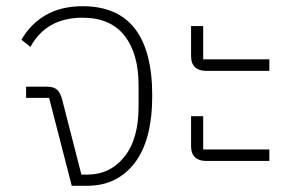

<svg xmlns="http://www.w3.org/2000/svg" viewBox="-20 -598 939 618"><path d="M470 -290Q470 -147 413.5 -73.5Q357 0 261 0H211L138 -283H64V-319H131Q153 -319 164 -309Q175 -299 181 -274L242 -36H261Q334 -36 380 -93Q426 -150 426 -254V-324Q426 -426 380.5 -483.5Q335 -541 246 -541Q129 -541 78 -447L49 -470Q78 -521 127.5 -549.5Q177 -578 246 -578Q470 -578 470 -290Z M643 -370Q620 -370 607.5 -382Q595 -394 595 -417V-514H634V-407H847V-370ZM643 -80Q620 -80 607.5 -92Q595 -104 595 -127V-224H634V-117H847V-80Z"/></svg>

Font: Anuphan ExtraLight
Style: Regular
Weight: 200
Designer: Cadson Demak
Version: Version 3.001